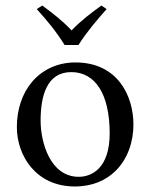

<svg xmlns="http://www.w3.org/2000/svg" viewBox="-20 -665 544 695"><path d="M214 -502H264C293 -548 331 -593 366 -632L347 -645C310 -618 276 -593 239 -555C205 -591 172 -616 133 -645L113 -632C148 -594 185 -549 214 -502ZM41 -205C41 -103 109 10 251 10C315.4 10 363.8 -12.7 397.9 -46C442.7 -89.8 463 -152.7 463 -214C463 -318 406 -439 253 -439C187.2 -439 132.9 -412 96.3 -369C60 -326.4 41 -268.2 41 -205ZM238 -404C324 -404 377 -326 377 -182C377 -56 312 -25 265 -25C161 -25 127 -151 127 -228C127 -315 148 -404 238 -404Z"/></svg>

Font: Libertinus Math
Style: Regular
Weight: 400
Designer: Philipp H. Poll
Foundry: Khaled Hosny
Version: Version 6.2